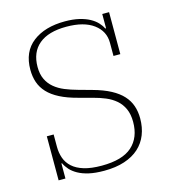

<svg xmlns="http://www.w3.org/2000/svg" viewBox="-108 -797 796 897"><g transform="rotate(-15 290.0 -349.0)"><path d="M286 12Q243 12 212.5 5Q182 -2 160.5 -14Q139 -26 125.5 -41Q112 -56 104 -73H101V0H68V-213H101V-153Q101 -124 110 -98.5Q119 -73 140 -54Q161 -35 195.5 -24.5Q230 -14 281 -14Q381 -14 428 -56Q475 -98 475 -174Q475 -211 463 -237.5Q451 -264 430 -282Q409 -300 381.5 -311.5Q354 -323 323 -331L256 -349Q206 -362 171 -380Q136 -398 114.5 -421Q93 -444 83.5 -472Q74 -500 74 -533Q74 -620 132.5 -665Q191 -710 288 -710Q327 -710 356.5 -703Q386 -696 407 -684.5Q428 -673 441.5 -658.5Q455 -644 462 -629H466V-698H499V-495H466V-559Q466 -615 419.5 -649.5Q373 -684 288 -684Q201 -684 155.5 -646Q110 -608 110 -537Q110 -502 122 -477Q134 -452 155 -434.5Q176 -417 204 -405.5Q232 -394 265 -385L330 -367Q381 -353 415.5 -334.5Q450 -316 471 -293Q492 -270 501.5 -242Q511 -214 511 -181Q511 -138 497 -102.5Q483 -67 455 -41.5Q427 -16 384.5 -2Q342 12 286 12Z"/></g></svg>

Font: IBM Plex Serif ExtraLight
Style: Regular
Weight: 200
Designer: Mike Abbink, Paul van der Laan, Pieter van Rosmalen
Foundry: Bold Monday
Version: Version 2.5